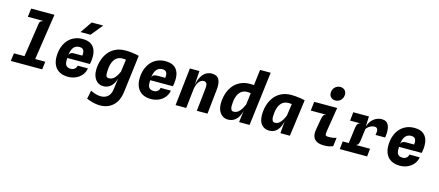

<svg xmlns="http://www.w3.org/2000/svg" viewBox="-67 -1623 6134 2683"><g transform="rotate(15 3000.0 -281.5)"><path d="M209 -15 298 -607Q301.5 -630.5 316.8 -641Q332 -651.5 346 -654L310.5 -706.5L320.5 -780.5H479L364 -15ZM56.5 0 71 -114H525L510.5 0ZM126.5 -657.5 142.5 -780.5H479L428 -657.5Z M883 7.5Q810.5 7.5 760 -20.8Q709.5 -49 683.5 -101.2Q657.5 -153.5 658 -224.5Q658.5 -300 679.5 -361Q700.5 -422 738.8 -465.8Q777 -509.5 830 -533Q883 -556.5 947.5 -556.5Q1037.5 -556.5 1085 -515.5Q1132.5 -474.5 1143.8 -404Q1155 -333.5 1135.5 -244.5H808.5Q803.5 -196.5 811.2 -167Q819 -137.5 839.8 -124Q860.5 -110.5 893 -110.5Q924 -110.5 947.5 -128.2Q971 -146 976 -178H1124.5Q1115.5 -122 1081.5 -80.2Q1047.5 -38.5 996.2 -15.5Q945 7.5 883 7.5ZM810 -280.5Q817.5 -310 836.2 -320.2Q855 -330.5 880 -330.5H1003Q1007 -366.5 1001.5 -390Q996 -413.5 979.8 -425.2Q963.5 -437 934 -437Q900.5 -437 874.5 -421Q848.5 -405 832 -370.5Q815.5 -336 810 -280.5ZM892.5 -642 1009.5 -811.5H1175.5L1037.5 -642Z M1223.5 233 1248 111Q1320 146 1373.8 150.8Q1427.5 155.5 1464 138.8Q1500.5 122 1520.8 90.5Q1541 59 1546 21.5L1611 -471L1619 -545.5L1765 -531.5L1695.5 22.5Q1688.5 76.5 1666.2 125.2Q1644 174 1605.2 210.2Q1566.5 246.5 1511.5 264.5Q1456.5 282.5 1384.8 276.2Q1313 270 1223.5 233ZM1393.5 6.5Q1326 6.5 1283.5 -46Q1241 -98.5 1241 -185Q1241 -251.5 1259.5 -317.2Q1278 -383 1317.5 -437Q1357 -491 1419.8 -523.5Q1482.5 -556 1570.5 -556Q1616 -556 1653 -551.8Q1690 -547.5 1718.2 -541.8Q1746.5 -536 1765 -531.5L1657 -421.5Q1648 -425 1634.8 -428Q1621.5 -431 1607 -433Q1592.5 -435 1579.5 -436Q1566.5 -437 1558 -437Q1498 -437 1462.5 -403.2Q1427 -369.5 1411.5 -313.8Q1396 -258 1396 -192Q1396 -152 1405.8 -136.5Q1415.5 -121 1442 -121Q1493.5 -121 1528.8 -164Q1564 -207 1588.5 -266L1599 -229.5L1578 -190.5Q1565 -125.5 1539.8 -81.5Q1514.5 -37.5 1477.8 -15.5Q1441 6.5 1393.5 6.5Z M2083 7.5Q2010.5 7.5 1960 -20.8Q1909.5 -49 1883.5 -101.2Q1857.5 -153.5 1858 -224.5Q1858.5 -300 1879.5 -361Q1900.5 -422 1938.8 -465.8Q1977 -509.5 2030 -533Q2083 -556.5 2147.5 -556.5Q2237.5 -556.5 2285 -515.5Q2332.5 -474.5 2343.8 -404Q2355 -333.5 2335.5 -244.5H2008.5Q2003.5 -196.5 2011.2 -167Q2019 -137.5 2039.8 -124Q2060.5 -110.5 2093 -110.5Q2124 -110.5 2147.5 -128.2Q2171 -146 2176 -178H2324.5Q2315.5 -122 2281.5 -80.2Q2247.5 -38.5 2196.2 -15.5Q2145 7.5 2083 7.5ZM2010 -280.5Q2017.5 -310 2036.2 -320.2Q2055 -330.5 2080 -330.5H2203Q2207 -366.5 2201.5 -390Q2196 -413.5 2179.8 -425.2Q2163.5 -437 2134 -437Q2100.5 -437 2074.5 -421Q2048.5 -405 2032 -370.5Q2015.5 -336 2010 -280.5Z M2440.5 0 2501 -546H2639L2621 -271L2619.5 -302.5Q2632.5 -395.5 2661.5 -451.2Q2690.5 -507 2731 -532Q2771.5 -557 2819 -557Q2893.5 -557 2922 -505.8Q2950.5 -454.5 2940.5 -361.5L2902 0H2748L2783 -328.5Q2789 -385 2776 -406Q2763 -427 2732.5 -427Q2716 -427 2696 -416.5Q2676 -406 2657.5 -377Q2639 -348 2627 -293L2594.5 0Z M3197.5 6.5Q3130 6.5 3087.5 -46Q3045 -98.5 3045 -185Q3045 -251.5 3063.5 -317.2Q3082 -383 3121.5 -437Q3161 -491 3223.8 -523.5Q3286.5 -556 3374.5 -556Q3400 -556 3437.8 -552.8Q3475.5 -549.5 3512.5 -544Q3549.5 -538.5 3571.5 -531.5L3461 -421.5Q3452 -425 3438.8 -428Q3425.5 -431 3411 -433Q3396.5 -435 3383.5 -436Q3370.5 -437 3362 -437Q3302 -437 3266.5 -403.2Q3231 -369.5 3215.5 -313.8Q3200 -258 3200 -192Q3200 -163 3209.8 -142Q3219.5 -121 3246 -121Q3297.5 -121 3332.8 -164Q3368 -207 3392.5 -266L3403 -229.5L3382 -180.5Q3369 -117.5 3342.8 -76Q3316.5 -34.5 3279.5 -14Q3242.5 6.5 3197.5 6.5ZM3359 0 3382.5 -190 3453.5 -780.5H3607L3511 0Z M3957 0 3975 -218 4008.5 -459.5V-503.5L4165.5 -531.5L4094 0ZM3794 6.5Q3726.5 6.5 3684 -40.2Q3641.5 -87 3641.5 -185Q3641.5 -251.5 3660 -317.2Q3678.5 -383 3718 -437Q3757.5 -491 3820.2 -523.5Q3883 -556 3971 -556Q3996.5 -556 4032.8 -552.8Q4069 -549.5 4105 -544Q4141 -538.5 4165.5 -531.5L4117 -421.5Q4087.5 -425 4062.2 -428Q4037 -431 4016.8 -433Q3996.5 -435 3981.8 -436Q3967 -437 3958.5 -437Q3898.5 -437 3863 -403.2Q3827.5 -369.5 3812 -313.8Q3796.5 -258 3796.5 -192Q3796.5 -167 3806.2 -144Q3816 -121 3842.5 -121Q3877 -121 3902.5 -140.8Q3928 -160.5 3947.5 -193.5Q3967 -226.5 3983 -266L3997.5 -229.5L3972 -180.5Q3959 -117.5 3934.2 -76Q3909.5 -34.5 3874.2 -14Q3839 6.5 3794 6.5Z M4579 -640Q4541 -640 4515.5 -663.5Q4490 -687 4490 -727Q4490 -775 4521.8 -808Q4553.5 -841 4600 -841Q4638 -841 4663.2 -817.8Q4688.5 -794.5 4688.5 -753.5Q4688.5 -705.5 4656.8 -672.8Q4625 -640 4579 -640ZM4586 8Q4524.5 8 4484.5 -12.2Q4444.5 -32.5 4429.2 -75Q4414 -117.5 4425.5 -183.5L4453 -339.5Q4460 -378 4472.5 -394.8Q4485 -411.5 4508 -415H4285L4299.5 -545.5H4632L4576 -198Q4568.5 -151 4576 -137.2Q4583.5 -123.5 4613 -123.5Q4653 -123.5 4680.2 -127.8Q4707.5 -132 4732 -141L4716.5 -15.5Q4689.5 -4.5 4661.5 1.8Q4633.5 8 4586 8Z M4816 0 4827.5 -114H5223L5211.5 0ZM4852 -421.5 4865 -546H5091.5L5051 -421.5ZM4902 -10 4944.5 -339.5Q4949.5 -378.5 4962.2 -398Q4975 -417.5 5006.5 -421.5L4956.5 -454L4966.5 -525L5091.5 -546L5085 -396.5Q5100.5 -448.5 5129.8 -484Q5159 -519.5 5197.5 -537.8Q5236 -556 5278 -556Q5349.5 -556 5376.8 -496.2Q5404 -436.5 5386.5 -320.5H5246.5Q5259.5 -375.5 5249.2 -402.2Q5239 -429 5206.5 -429Q5182 -429 5159.5 -420.2Q5137 -411.5 5118.8 -396.2Q5100.5 -381 5088.5 -362L5065.5 -185.5Q5062 -155.5 5050.5 -137.2Q5039 -119 5020 -114L5055 -87L5045 -10Z M5683 7.5Q5610.5 7.5 5560 -20.8Q5509.5 -49 5483.5 -101.2Q5457.5 -153.5 5458 -224.5Q5458.5 -300 5479.5 -361Q5500.5 -422 5538.8 -465.8Q5577 -509.5 5630 -533Q5683 -556.5 5747.5 -556.5Q5837.5 -556.5 5885 -515.5Q5932.5 -474.5 5943.8 -404Q5955 -333.5 5935.5 -244.5H5608.5Q5603.5 -196.5 5611.2 -167Q5619 -137.5 5639.8 -124Q5660.5 -110.5 5693 -110.5Q5724 -110.5 5747.5 -128.2Q5771 -146 5776 -178H5924.5Q5915.5 -122 5881.5 -80.2Q5847.5 -38.5 5796.2 -15.5Q5745 7.5 5683 7.5ZM5610 -280.5Q5617.5 -310 5636.2 -320.2Q5655 -330.5 5680 -330.5H5803Q5807 -366.5 5801.5 -390Q5796 -413.5 5779.8 -425.2Q5763.5 -437 5734 -437Q5700.5 -437 5674.5 -421Q5648.5 -405 5632 -370.5Q5615.5 -336 5610 -280.5Z"/></g></svg>

Font: Spline Sans Mono
Style: Bold Italic
Weight: 700
Italic angle: -4°
Monospace: yes
Version: Version 1.004